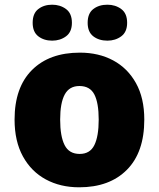

<svg xmlns="http://www.w3.org/2000/svg" viewBox="-20 -787 677 817"><path d="M594 -278Q594 -139 520 -64.5Q446 10 317 10Q237 10 175 -23.5Q113 -57 77.5 -121.5Q42 -186 42 -278Q42 -415 116 -489Q190 -563 320 -563Q400 -563 461.5 -530Q523 -497 558.5 -433.5Q594 -370 594 -278ZM236 -278Q236 -207 255 -169.5Q274 -132 319 -132Q363 -132 381.5 -169.5Q400 -207 400 -278Q400 -349 381.5 -385Q363 -421 318 -421Q275 -421 255.5 -385Q236 -349 236 -278ZM119 -690Q119 -730 143 -748.5Q167 -767 202 -767Q236 -767 261 -748.5Q286 -730 286 -690Q286 -651 261 -632.5Q236 -614 202 -614Q167 -614 143 -632.5Q119 -651 119 -690ZM353 -690Q353 -730 377 -748.5Q401 -767 437 -767Q471 -767 496 -748.5Q521 -730 521 -690Q521 -651 496 -632.5Q471 -614 437 -614Q401 -614 377 -632.5Q353 -651 353 -690Z"/></svg>

Font: Noto Sans Ethiopic Black
Style: Regular
Weight: 900
Designer: Monotype Design Team
Foundry: Monotype Imaging Inc.
Version: Version 2.102; ttfautohint (v1.8.4.7-5d5b)